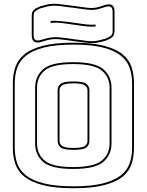

<svg xmlns="http://www.w3.org/2000/svg" viewBox="-20 -971 777 1016"><path d="M689 -530V-189Q689 -142 676 -102.5Q663 -63 627.5 -35Q592 -7 529.5 9Q467 25 369 25Q271 25 208.5 9Q146 -7 110.5 -35Q75 -63 61.5 -102.5Q48 -142 48 -189V-530Q48 -577 61.5 -616.5Q75 -656 110.5 -684.5Q146 -713 208.5 -729Q271 -745 369 -745Q467 -745 529.5 -729Q592 -713 627.5 -684.5Q663 -656 676 -616.5Q689 -577 689 -530ZM679 -189V-530Q679 -576 665.5 -613.5Q652 -651 617.5 -678Q583 -705 522.5 -720Q462 -735 369 -735Q276 -735 215 -720Q154 -705 119.5 -678Q85 -651 71.5 -613.5Q58 -576 58 -530V-189Q58 -143 71.5 -105.5Q85 -68 119.5 -41.5Q154 -15 215 0Q276 15 369 15Q462 15 522.5 0Q583 -15 617.5 -41.5Q652 -68 665.5 -105.5Q679 -143 679 -189ZM570 -212Q570 -152 527 -114.5Q484 -77 367 -77Q250 -77 208 -114.5Q166 -152 166 -212V-507Q166 -567 208 -604.5Q250 -642 367 -642Q484 -642 527 -604.5Q570 -567 570 -507ZM176 -212Q176 -156 216 -121.5Q256 -87 367 -87Q478 -87 519 -121.5Q560 -156 560 -212V-507Q560 -563 519 -597.5Q478 -632 367 -632Q256 -632 216 -597.5Q176 -563 176 -507ZM285 -225V-494Q285 -513 300 -526.5Q315 -540 369 -540Q423 -540 438 -526.5Q453 -513 453 -494V-225Q453 -205 438 -191.5Q423 -178 369 -178Q315 -178 300 -191.5Q285 -205 285 -225ZM295 -494V-225Q295 -207 310.5 -197.5Q326 -188 369 -188Q412 -188 427.5 -197.5Q443 -207 443 -225V-494Q443 -511 427.5 -520.5Q412 -530 369 -530Q327 -530 311 -520.5Q295 -511 295 -494ZM543 -757Q519 -750 502 -746.5Q485 -743 469 -743Q453 -743 433 -745.5Q413 -748 382 -752L366 -754L338 -758Q310 -762 292 -763.5Q274 -765 259 -763.5Q244 -762 230 -758.5Q216 -755 197 -749Q172 -742 160 -751Q148 -760 148 -785V-886Q148 -908 158.5 -918Q169 -928 190 -936H191V-937Q215 -944 231.5 -947.5Q248 -951 264.5 -951Q281 -951 300.5 -948.5Q320 -946 351 -942L368 -940L390 -937Q422 -932 441 -930Q460 -928 474 -929Q488 -930 502 -934Q516 -938 537 -945Q562 -952 574 -943Q586 -934 586 -909V-808Q586 -786 575.5 -776Q565 -766 544 -758H543ZM367 -764 383 -762Q413 -758 432.5 -755.5Q452 -753 468 -753Q484 -753 500 -756.5Q516 -760 540 -767Q557 -774 566.5 -781.5Q576 -789 576 -808V-909Q576 -928 567 -934Q558 -940 540 -935Q518 -928 504 -924Q490 -920 475.5 -919Q461 -918 441.5 -920Q422 -922 389 -927L367 -930L350 -932Q320 -936 300.5 -938.5Q281 -941 265.5 -941Q250 -941 234 -937.5Q218 -934 194 -927Q177 -920 167.5 -912.5Q158 -905 158 -886V-785Q158 -766 167 -760Q176 -754 194 -759Q214 -765 228.5 -768.5Q243 -772 258 -773.5Q273 -775 292 -773.5Q311 -772 339 -768ZM486 -841V-831Q466 -829 443 -831Q420 -833 382 -839L366 -841L338 -845Q305 -850 284.5 -851Q264 -852 248 -849V-860Q265 -862 285.5 -860.5Q306 -859 340 -855L368 -851L384 -849Q422 -843 444 -841Q466 -839 486 -841Z"/></svg>

Font: Bungee Outline
Style: Regular
Weight: 400
Designer: David Jonathan Ross
Foundry: David Jonathan Ross
Version: Version 1.000;PS 1.0;hotconv 1.0.72;makeotf.lib2.5.5900